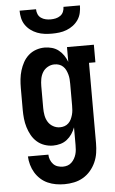

<svg xmlns="http://www.w3.org/2000/svg" viewBox="-63 -782 625 1046"><g transform="rotate(-5 250.0 -258.5)"><path d="M247 223Q223 223 200 219Q177 215 155.5 205.5Q134 196 116.5 180Q99 164 87 144Q75 124 68.5 101Q62 78 61 55H173Q173 69 178.5 83Q184 97 194 107.5Q204 118 218 122.5Q232 127 247 127Q260 127 272 123Q284 119 293.5 110Q303 101 309.5 89.5Q316 78 319.5 66Q323 54 324 41Q325 28 325 15V-81Q318 -62 306.5 -45Q295 -28 279 -15.5Q263 -3 243 2.5Q223 8 203 8Q179 8 156 0Q133 -8 115 -24Q97 -40 85.5 -61Q74 -82 67 -105Q60 -128 57.5 -152Q55 -176 55 -200V-320Q55 -344 57.5 -368Q60 -392 67 -415Q74 -438 85.5 -459Q97 -480 115 -496Q133 -512 156 -520Q179 -528 203 -528Q223 -528 243 -522.5Q263 -517 279 -504.5Q295 -492 306.5 -475Q318 -458 325 -439V-520H472V-424H437V15Q437 42 433 68.5Q429 95 418 119.5Q407 144 389.5 164.5Q372 185 349 198.5Q326 212 299.5 217.5Q273 223 247 223ZM249 -88Q262 -88 274 -92Q286 -96 295.5 -105Q305 -114 310.5 -125.5Q316 -137 319.5 -149.5Q323 -162 324 -174.5Q325 -187 325 -200V-320Q325 -333 324 -345.5Q323 -358 319.5 -370.5Q316 -383 310.5 -394.5Q305 -406 295.5 -415Q286 -424 274 -428Q262 -432 249 -432Q229 -432 211.5 -422Q194 -412 184 -395.5Q174 -379 170.5 -359.5Q167 -340 167 -320V-200Q167 -180 170.5 -160.5Q174 -141 184 -124.5Q194 -108 211.5 -98Q229 -88 249 -88ZM250 -600Q230 -600 209.5 -602.5Q189 -605 169.5 -612.5Q150 -620 133.5 -632.5Q117 -645 105.5 -662Q94 -679 89.5 -699.5Q85 -720 85 -740H175Q175 -726 180.5 -713Q186 -700 197.5 -692Q209 -684 222.5 -681Q236 -678 250 -678Q264 -678 277.5 -681Q291 -684 302.5 -692Q314 -700 319.5 -713Q325 -726 325 -740H415Q415 -720 410.5 -699.5Q406 -679 394.5 -662Q383 -645 366.5 -632.5Q350 -620 330.5 -612.5Q311 -605 290.5 -602.5Q270 -600 250 -600Z"/></g></svg>

Font: Iosevka Gothic
Style: Bold
Weight: 700
Monospace: yes
Designer: Belleve Invis
Foundry: Belleve Invis
Version: Version 15.5.1; ttfautohint (v1.8.4)